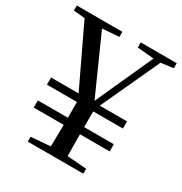

<svg xmlns="http://www.w3.org/2000/svg" viewBox="-171 -829 903 952"><g transform="rotate(30 281.0 -353.0)"><path d="M311 -266 253 -265 43 -706H144L317 -319H299L304 -333L473 -706H514ZM109 -667 -5 -677V-706H256V-677L129 -667ZM263 -39H298L440 -28V0H122V-28ZM235 -197V-321H328V-197Q328 -167 328 -141Q328 -115 328.5 -82Q329 -49 330 0H232Q233 -49 233.5 -82Q234 -115 234.5 -141Q235 -167 235 -197ZM471 -667 361 -677V-706H567V-677L490 -667ZM63 -161V-202H498V-161ZM63 -292V-333H498V-292Z"/></g></svg>

Font: Noto Serif TC ExtraLight Medium
Style: Regular
Weight: 500
Version: Version 2.002-H1;hotconv 1.1.0;makeotfexe 2.6.0